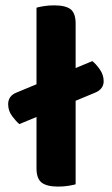

<svg xmlns="http://www.w3.org/2000/svg" viewBox="-20 -679 411 706"><path d="M329.8 -338.3 51.2 -222.7Q39.4 -232.2 24.7 -251.9Q10 -271.6 10 -295.8Q10 -326.7 40.9 -338.7L319.5 -454.3Q332.1 -444.8 346.6 -424.4Q361.2 -404 361.2 -380.5Q361.2 -365.6 353 -355Q344.8 -344.4 329.8 -338.3ZM114.2 -264 258.1 -260.5V-1.3Q248.8 1.4 231.4 4.3Q213.9 7.1 193.4 7.1Q152.5 7.1 133.4 -7.4Q114.2 -21.9 114.2 -60.1ZM258.1 -186.3 114.2 -189.5V-650.8Q123.4 -653.6 141.1 -656.4Q158.7 -659.3 178.9 -659.3Q220.8 -659.3 239.4 -645.1Q258.1 -630.9 258.1 -592Z"/></svg>

Font: Baloo Bhaina 2
Style: Regular
Weight: 400
Designer: Yesha Goshar, Manish Minz, Shuchita Grover and Ek Type
Foundry: Ek Type
Version: Version 1.700